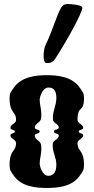

<svg xmlns="http://www.w3.org/2000/svg" viewBox="-20 -930 463 950"><path d="M205.4 -707.1C200.1 -697.2 195.7 -673.5 195.7 -653.1C195.7 -634.5 199.4 -618.6 209.4 -618.1C210.8 -618 212.2 -618 213.6 -618C229.7 -618 243.2 -623.4 252.4 -638.1C313.4 -732.1 387.4 -867.1 387.4 -892.1C387.4 -906.1 328.4 -910.1 316.4 -910.1C297.4 -910.1 287.4 -902.1 282.4 -892.1C259.4 -852.1 239.4 -777.1 205.4 -707.1ZM176.3 -118.6C176.3 -145.2 184.6 -166.3 184.6 -193.2C184.6 -199.8 184.1 -206.7 182.9 -214.2C179.6 -235 152.1 -238.3 152.1 -259.2C152.1 -271.3 176.3 -267 176.3 -279C176.3 -291.2 152.1 -286.8 152.1 -298.8C152.1 -319.8 179.6 -322 182.9 -342.8C184.1 -350.3 184.6 -357.2 184.6 -363.8C184.6 -390.7 176.3 -411.8 176.3 -438.4C176.3 -445.7 188.4 -496.9 220.1 -496.9C248.9 -496.9 258.8 -477.1 258.8 -445.2C258.8 -407.8 241.8 -384.6 241.8 -348.2C241.8 -344.7 242 -341.1 242.3 -337.3C244.5 -318.7 270.9 -317.5 270.9 -298.8C270.9 -286.8 246.7 -291.2 246.7 -279C246.7 -267 270.9 -271.3 270.9 -259.2C270.9 -239.5 243.4 -238.3 241.2 -219.7C240.9 -216 240.7 -212.5 240.7 -209.2C240.7 -174 258.8 -151.1 258.8 -116.1C258.8 -84 249.2 -61.1 220.1 -60.1C219.8 -60.1 219.5 -60.1 219.1 -60.1C188.2 -60.1 176.3 -111.4 176.3 -118.6ZM27.4 -444.8C27.4 -366.3 59.5 -381.3 59.5 -336C59.5 -317.9 31.5 -315.7 31.5 -297C31.5 -286 53.5 -290 53.5 -279C53.5 -268 31.5 -272 31.5 -261C31.5 -242.3 59.5 -240.1 59.5 -222C59.5 -221.6 59.5 -221.3 59.5 -221C58.5 -177 27.4 -191.1 27.4 -113.2C27.4 -87.9 32.8 -84.1 47.5 -62C85.5 -5 161.6 0 211.5 0C262.3 0 337.5 -5 375.5 -62C390.2 -84.1 395.6 -87.9 395.6 -113.2C395.6 -191.1 364.5 -177 363.5 -221C363.5 -221.3 363.5 -221.6 363.5 -222C363.5 -240.1 391.5 -242.3 391.5 -261C391.5 -272 369.5 -268 369.5 -279C369.5 -290 391.5 -286 391.5 -297C391.5 -316 363.5 -318 363.5 -337C364.5 -414.2 395.6 -368.7 395.6 -444.8C395.6 -470.1 390.2 -472.9 375.5 -495C337.5 -552 262.3 -558 211.5 -558C161.6 -558 85.5 -552 47.5 -495C32.8 -472.9 27.4 -470.1 27.4 -444.8Z"/></svg>

Font: Chromatic Etruscan
Style: Regular
Weight: 400
Version: Version 000.910